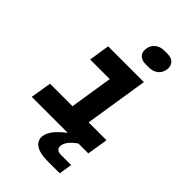

<svg xmlns="http://www.w3.org/2000/svg" viewBox="-289 -871 1177 1177"><g transform="rotate(45 300.0 -282.5)"><path d="M47 -136H242L286 -415H116L137 -550H447L382 -136H537L515 0H429L421 6Q393 27 379 46Q365 65 362 84Q359 103 369.5 114Q380 125 401 125H491L478 210H369Q303 210 269 186Q235 162 242 120Q247 92 269.5 63.5Q292 35 337 0H25ZM312 -705Q317 -737 340.5 -756Q364 -775 398 -775H428Q462 -775 479.5 -755.5Q497 -736 492 -704Q487 -672 463.5 -653.5Q440 -635 405 -635H376Q342 -635 324.5 -654Q307 -673 312 -705Z"/></g></svg>

Font: JetBrains Mono ExtraBold
Style: Italic
Weight: 800
Designer: Philipp Nurullin, Konstantin Bulenkov
Foundry: JetBrains
Version: Version 1.000; ttfautohint (v1.8.3)